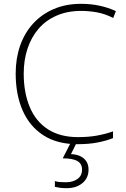

<svg xmlns="http://www.w3.org/2000/svg" viewBox="-20 -744 657 1004"><path d="M404 -687Q333 -687 276.5 -662.5Q220 -638 182 -594Q144 -550 124 -490Q104 -430 104 -359Q104 -260 135.5 -184.5Q167 -109 230.5 -68Q294 -27 388 -27Q445 -27 490 -35.5Q535 -44 571 -57V-22Q537 -8 491 1Q445 10 386 10Q279 10 207 -36.5Q135 -83 98.5 -166Q62 -249 62 -360Q62 -438 85 -504.5Q108 -571 152.5 -620Q197 -669 260.5 -696.5Q324 -724 404 -724Q454 -724 499 -714.5Q544 -705 586 -686L572 -650Q529 -672 487 -679.5Q445 -687 404 -687ZM443 143Q443 187 411 213.5Q379 240 329 240Q308 240 293.5 238Q279 236 267 233V203Q280 207 293 208Q306 209 325 209Q361 209 385 192Q409 175 409 143Q409 112 384.5 98Q360 84 308 84L351 0H382L351 62Q380 63 400.5 73Q421 83 432 100.5Q443 118 443 143Z"/></svg>

Font: Noto Sans Hebrew Thin ExtraLight
Style: Regular
Weight: 250
Version: Version 3.001